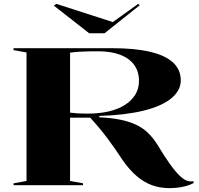

<svg xmlns="http://www.w3.org/2000/svg" viewBox="-20 -957 1029 992"><path d="M855 15Q807 15 765.5 0Q724 -15 686.5 -47Q649 -79 614 -129Q575 -189 534.5 -243Q494 -297 446 -349H342V-22L409 -10V0H50V-10L117 -22V-686L50 -698V-708H561Q676 -708 755 -689.5Q834 -671 874 -634Q914 -597 914 -542Q914 -489 864.5 -448.5Q815 -408 720.5 -385Q626 -362 493 -358V-351Q553 -348 599 -339Q645 -330 681 -313.5Q717 -297 744 -271Q771 -245 793 -210Q830 -148 859 -108Q888 -68 910.5 -47Q933 -26 951 -22Q966 -18 980 -21V-11Q961 -1 938 5Q915 11 893.5 13Q872 15 855 15ZM433 -370Q494 -370 542.5 -381.5Q591 -393 625.5 -415Q660 -437 679 -468Q698 -499 698 -539Q698 -588 673 -622Q648 -656 601 -674Q554 -692 488 -692Q442 -692 405.5 -690.5Q369 -689 342 -685V-375Q356 -373 378.5 -371.5Q401 -370 433 -370ZM694 -937 702 -930 520 -785H441L258 -928L271 -937L563 -843Z"/></svg>

Font: Kalnia SemiExpanded Medium
Style: Regular
Weight: 500
Width: 6
Designer: Frida Medrano
Foundry: Frida Medrano
Version: Version 1.105